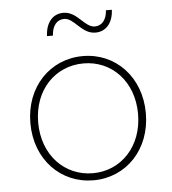

<svg xmlns="http://www.w3.org/2000/svg" viewBox="-52 -759 726 810"><g transform="rotate(-5 311.5 -354.5)"><path d="M312 3C450 3 556 -106 556 -260C556 -414 450 -523 312 -523C173 -523 67 -414 67 -260C67 -106 173 3 312 3ZM312 -27C192 -27 100 -122 100 -260C100 -398 192 -492 312 -492C431 -492 523 -398 523 -260C523 -122 431 -27 312 -27ZM374 -617C420 -617 449 -653 451 -707H426C424 -668 404 -643 374 -643C330 -643 305 -712 246 -712C200 -712 171 -676 169 -620H194C196 -661 216 -686 247 -686C290 -686 315 -617 374 -617Z"/></g></svg>

Font: Chess Sans ExtraLight
Style: Regular
Weight: 275
Designer: Wolf Bōese
Foundry: Wolf Bōese
Version: Version 7.223;Glyphs 3.3 (3306)